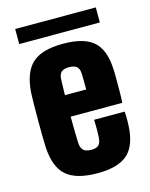

<svg xmlns="http://www.w3.org/2000/svg" viewBox="-113 -806 694 888"><g transform="rotate(-15 234.5 -361.5)"><path d="M291 -233H437Q438 -228 438.5 -206.5Q439 -185 438 -168Q434 -73 388.5 -31.5Q343 10 244 10Q141 10 94 -31.5Q47 -73 42 -168Q41 -185 40.5 -220.5Q40 -256 40 -297.5Q40 -339 40.5 -375Q41 -411 42 -430Q49 -527 95.5 -568.5Q142 -610 242 -610Q343 -610 388.5 -569.5Q434 -529 438 -436Q439 -425 439 -397.5Q439 -370 439 -336.5Q439 -303 437 -275H190Q190 -243 190.5 -212Q191 -181 192 -152Q193 -125 205 -113.5Q217 -102 244 -102Q268 -102 279 -113.5Q290 -125 291 -152Q293 -177 291 -233ZM242 -498Q216 -498 204.5 -487.5Q193 -477 192 -453Q191 -435 191 -416.5Q191 -398 190 -378H292Q292 -405 291.5 -427Q291 -449 291 -453Q290 -477 278.5 -487.5Q267 -498 242 -498ZM47 -661V-733H433V-661Z"/></g></svg>

Font: Big Shoulders Display Black
Style: Regular
Weight: 900
Designer: Patric King
Foundry: XO Type Co
Version: Version 1.000; ttfautohint (v1.8.2)